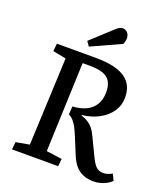

<svg xmlns="http://www.w3.org/2000/svg" viewBox="-166 -1047 1030 1177"><g transform="rotate(20 349.0 -458.0)"><path d="M304 -374Q356 -377 393 -395Q430 -413 449.5 -446.5Q469 -480 469 -526Q469 -568 454 -594.5Q439 -621 405.5 -633Q372 -645 318 -645H272L250 -63L352 -49L347 0H46L51 -49L139 -65L164 -636L78 -653L83 -703H337Q423 -703 478.5 -684.5Q534 -666 561.5 -629Q589 -592 589 -534Q589 -485 562 -444.5Q535 -404 486.5 -377.5Q438 -351 375 -344V-341Q403 -332 421.5 -320Q440 -308 454 -290.5Q468 -273 481 -245L537 -128Q550 -101 562 -85Q574 -69 588 -62Q602 -55 621 -55Q634 -55 647.5 -59Q661 -63 678 -72L697 -31Q683 -17 664 -7Q645 3 624 8.5Q603 14 583 14Q544 14 514.5 2Q485 -10 463 -35Q441 -60 425 -100L383 -202Q370 -234 358.5 -256.5Q347 -279 333.5 -295Q320 -311 300 -321ZM386 -906Q399 -918 409.5 -924Q420 -930 431 -930Q450 -930 462.5 -916Q475 -902 475 -881Q475 -872 473 -862Q471 -852 466 -841L273 -753L252 -783Z"/></g></svg>

Font: Literata 18pt Medium
Style: Italic
Weight: 500
Italic angle: -2°
Designer: Latin by Veronika Burian and Jose Scaglione. Greek by Irene Vlachou. Cyrillic by Vera Evstafieva
Foundry: TypeTogether
Version: Version 3.103;gftools[0.9.29]